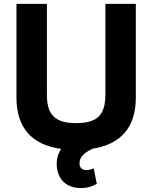

<svg xmlns="http://www.w3.org/2000/svg" viewBox="-20 -747 769 970"><path d="M217 -727.3V-268.1Q217 -230.5 225 -203.3Q233 -176.1 250.7 -158.7Q268.5 -141.3 296.5 -133.2Q324.6 -125 364.7 -125Q404.8 -125 433.1 -133.2Q461.3 -141.3 478.9 -158.7Q496.4 -176.1 504.4 -203.3Q512.4 -230.5 512.4 -268.1V-727.3H666.2V-255Q666.2 -142 610.8 -77.2Q555.4 -12.4 447.1 4.3Q432.2 11.7 420.1 19.5Q408 27.3 399.5 36Q391 44.7 386.4 54.9Q381.7 65 381.7 76.7Q381.4 93.8 390.3 103Q399.1 112.2 416.2 112.2Q428.3 112.2 437.3 109.2Q446.4 106.2 453.5 103.7L469.1 181.8Q456 189.3 435.7 196.2Q415.5 203.1 388.1 203.1Q364.7 203.1 344.6 196.9Q324.6 190.7 309.1 178.8Q293.7 166.9 283.6 149.3Q273.4 131.7 269.2 109.4Q263.8 82.7 268.6 55.6Q273.4 28.4 289.1 5.3Q176.8 -10.3 120 -75.3Q63.2 -140.3 63.2 -255V-727.3Z"/></svg>

Font: Cannonade
Style: Bold
Weight: 700
Designer: Rasmus Andersson
Foundry: rsms
Version: Version 3.012;git-f93a4a705